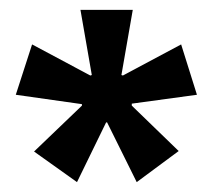

<svg xmlns="http://www.w3.org/2000/svg" viewBox="-20 -705 431 389"><path d="M136 -336 49 -398 146 -491V-494L12 -513L45 -615L163 -552L166 -553L143 -685H249L226 -553L229 -552L347 -615L379 -513L247 -495V-491L342 -399L257 -336L197 -457H195Z"/></svg>

Font: Bricolage Grotesque 96pt Medium
Style: Regular
Weight: 500
Designer: Mathieu Triay
Foundry: Atelier Triay
Version: Version 1.001; ttfautohint (v1.8.4.7-5d5b);gftools[0.9.33.de